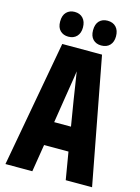

<svg xmlns="http://www.w3.org/2000/svg" viewBox="-133 -975 765 1049"><g transform="rotate(15 250.0 -450.5)"><path d="M5 0 135 -714H360L495 0H346L320 -155H182L157 0ZM226 -436 203 -290H298L274 -436Q269 -470 262 -514Q255 -558 250 -590Q246 -558 238.5 -514Q231 -470 226 -436ZM342 -761Q313 -761 295.5 -779Q278 -797 278 -830Q278 -865 295.5 -883Q313 -901 342 -901Q373 -901 390.5 -882Q408 -863 408 -830Q408 -798 390.5 -779.5Q373 -761 342 -761ZM156 -761Q128 -761 110 -778.5Q92 -796 92 -830Q92 -865 110 -883Q128 -901 156 -901Q186 -901 203.5 -882Q221 -863 221 -830Q221 -798 203.5 -779.5Q186 -761 156 -761Z"/></g></svg>

Font: Noto Sans Mono ExtraCondensed Black
Style: Regular
Weight: 900
Width: 2
Designer: Monotype Design Team
Foundry: Monotype Imaging Inc.
Version: Version 2.014